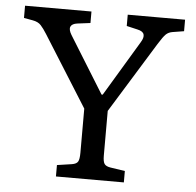

<svg xmlns="http://www.w3.org/2000/svg" viewBox="-51 -752 818 803"><g transform="rotate(5 358.0 -350.0)"><path d="M212.9 0V-47.9L274.9 -57.1Q293.9 -60.1 300 -70.1Q306.2 -80.1 306.2 -107.9V-293L119.1 -590.8Q106 -611.8 94 -625Q82 -638.2 59.1 -642.1L22 -648.9V-700.2H300.8V-651.9L246.1 -645Q224.1 -642.1 218.5 -629.6Q212.9 -617.2 226.1 -595.2L373 -357.9H377.9L517.1 -589.8Q530.3 -610.8 526.1 -624Q522 -637.2 499 -642.1L453.1 -652.8V-700.2H693.8V-651.9L645 -644Q628.9 -641.1 618.4 -631.1Q607.9 -621.1 587.9 -588.9L404.8 -292V-104Q404.8 -79.1 411.4 -69.6Q418 -60.1 437 -57.1L498 -47.9V0Z"/></g></svg>

Font: Literata
Style: Regular
Weight: 400
Designer: Latin by Veronika Burian and Jose Scaglione. Greek by Irene Vlachou. Cyrillic by Vera Evstafieva.
Foundry: TypeTogether
Version: Version 3.002